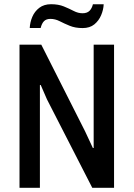

<svg xmlns="http://www.w3.org/2000/svg" viewBox="-20 -900 640 920"><path d="M73.5 0V-686H177.8L387.8 -270.5L425 -190.8H428.8V-686H526.5V0H422.2L205 -424L175 -493L171.2 -492.2V0ZM122.5 -765.8Q123.8 -793.2 134.8 -819.2Q145.8 -845.2 168.2 -862.5Q190.8 -879.8 224.5 -879.8Q260.2 -879.8 286.1 -869.1Q312 -858.5 333.1 -847.5Q354.2 -836.5 375.5 -836.5Q397.2 -836.5 408.9 -848.1Q420.5 -859.8 425.2 -879.5H476.8Q475.8 -853.5 464.6 -827.1Q453.5 -800.8 431.9 -783.1Q410.2 -765.5 376 -765.5Q340.5 -765.5 313.9 -776.5Q287.2 -787.5 265.8 -798.5Q244.2 -809.5 221.8 -809.5Q202 -809.5 191.1 -798.8Q180.2 -788 174.8 -765.8Z"/></svg>

Font: Chivo Mono Medium
Style: Regular
Weight: 500
Monospace: yes
Designer: Hector Gatti
Foundry: Omnibus-Type
Version: Version 1.008